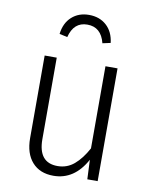

<svg xmlns="http://www.w3.org/2000/svg" viewBox="-85 -804 690 877"><g transform="rotate(10 260.5 -365.0)"><path d="M427 0H379L375 -90Q320 11 223 11Q160 11 124.5 -29Q89 -69 89 -140V-523H145V-145Q145 -36 234 -36Q278 -36 311 -64Q344 -92 371 -142V-523H427ZM376 -632 339 -624Q321 -696 257 -696Q194 -696 176 -624L139 -632Q145 -683 177 -712Q209 -741 257 -741Q306 -741 338 -712Q370 -683 376 -632Z"/></g></svg>

Font: Fira Sans Condensed Light
Style: Regular
Weight: 300
Width: 3
Designer: bBox Type GmbH & Carrois Corporate GbR & Edenspiekermann AG
Foundry: bBox Type GmbH & Carrois Corporate GbR & Edenspiekermann AG
Version: Version 4.301